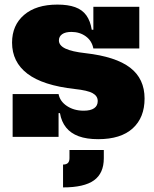

<svg xmlns="http://www.w3.org/2000/svg" viewBox="-20 -596 671 836"><path d="M407.5 10Q357 10 322.5 -2.8Q288 -15.5 267.8 -40.8Q247.5 -66 241 -103.5H218L235 -186.5Q241 -154.5 271.8 -134.2Q302.5 -114 344.5 -114Q374.5 -114 390 -124.8Q405.5 -135.5 405.5 -156Q405.5 -178 383.5 -190.2Q361.5 -202.5 305.5 -208.5Q166.5 -224 99.5 -275Q32.5 -326 32.5 -410.5Q32.5 -486 84.8 -531Q137 -576 230 -576Q276 -576 307.2 -564.8Q338.5 -553.5 356 -529Q373.5 -504.5 379.5 -466.5H402.5L386.5 -385Q380 -418.5 353.5 -437.8Q327 -457 291 -457Q264.5 -457 250.5 -447Q236.5 -437 236.5 -420Q236.5 -398 264.8 -384.5Q293 -371 352 -364.5Q484 -349.5 546.8 -301.2Q609.5 -253 609.5 -167Q609.5 -84 557.8 -37Q506 10 407.5 10ZM35 0V-186.5H235V0ZM386.5 -385V-566.5H586.5V-385ZM282.5 57H432V93Q432 158.5 389.2 189.2Q346.5 220 254.5 220V120.5Q268.5 120.5 275.5 113.8Q282.5 107 282.5 93Z"/></svg>

Font: Hepta Slab ExtraLight ExtraBold
Style: Regular
Weight: 800
Version: Version 1.102